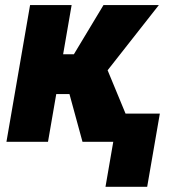

<svg xmlns="http://www.w3.org/2000/svg" viewBox="-20 -548 703 742"><path d="M256.8 -528.3 165.5 0H4.9L96.2 -528.3ZM593.8 -528.3 323.7 -184.6H176.3L184.6 -338.4H265.6L379.9 -528.3ZM298.8 0 238.8 -219.7 392.1 -285.6 510.3 0ZM597.7 -108.9 548.8 173.8H387.7L436.5 -108.9Z"/></svg>

Font: Roboto Black
Style: Italic
Weight: 900
Italic angle: -12°
Designer: Christian Robertson
Foundry: Google
Version: Version 3.0; 2020